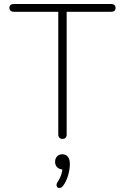

<svg xmlns="http://www.w3.org/2000/svg" viewBox="-20 -690 626 962"><path d="M272 -16V-631H49Q39 -631 33 -636.5Q27 -642 27 -651Q27 -660 33 -665Q39 -670 49 -670H537Q547 -670 553 -665Q559 -660 559 -651Q559 -641 553.5 -636Q548 -631 537 -631H314V-16Q314 -5 308.5 0.5Q303 6 293 6Q283 6 277.5 0Q272 -6 272 -16ZM270 220Q281 203 287 185Q293 167 293 150L296 159Q278 159 267 148.5Q256 138 256 121Q256 104 266 93.5Q276 83 292 83Q310 83 320 95.5Q330 108 330 131Q330 159 321 189.5Q312 220 296 241Q287 252 277 252Q267 252 264 242Q261 232 270 220Z"/></svg>

Font: SN Pro Thin
Style: Regular
Weight: 200
Designer: Tobias Whetton
Foundry: Supernotes
Version: Version 1.003;Glyphs 3.3 (3324)